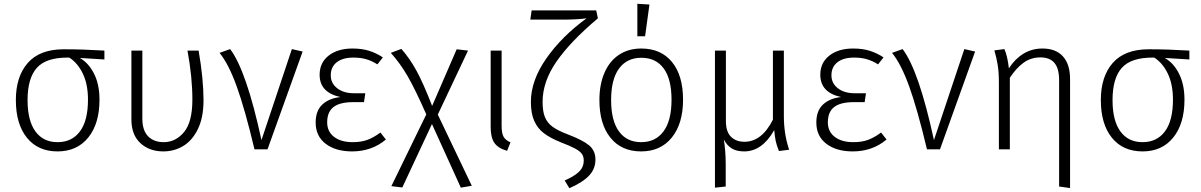

<svg xmlns="http://www.w3.org/2000/svg" viewBox="-20 -791 6364 1017"><path d="M533 -476 403 -484Q450 -457 478.5 -400Q507 -343 507 -263Q507 -136 447.5 -62.5Q388 11 285 11Q181 11 122.5 -61.5Q64 -134 64 -261Q64 -386 127.5 -458Q191 -530 318 -530Q419 -530 533 -523ZM347 -486H342Q225 -487 175.5 -432Q126 -377 126 -261Q126 -152 167.5 -95Q209 -38 285 -38Q361 -38 403.5 -95Q446 -152 446 -263Q446 -344 419 -400.5Q392 -457 347 -486Z M1058 -260Q1058 -169 1028.5 -108Q999 -47 951 -18Q903 11 845 11Q771 11 723.5 -33Q676 -77 676 -159V-523H734V-163Q734 -100 764.5 -69Q795 -38 847 -38Q910 -38 954.5 -91Q999 -144 999 -264Q999 -383 973 -523H1032Q1058 -373 1058 -260Z M1365 -49 1526 -531 1583 -518 1397 0H1328Q1277 -214 1234 -333Q1191 -452 1143 -511L1199 -531Q1285 -418 1365 -49Z M2008 -487 1979 -450Q1951 -468 1921 -477Q1891 -486 1852 -486Q1795 -486 1763.5 -461Q1732 -436 1732 -392Q1732 -350 1766 -323.5Q1800 -297 1856 -297H1915L1908 -250H1851Q1780 -250 1746.5 -224Q1713 -198 1713 -143Q1713 -94 1749.5 -66Q1786 -38 1848 -38Q1894 -38 1927 -50.5Q1960 -63 1995 -89L2024 -52Q1949 11 1845 11Q1758 11 1705 -29.5Q1652 -70 1652 -142Q1652 -204 1687 -237Q1722 -270 1783 -277Q1673 -301 1673 -395Q1673 -459 1721 -496.5Q1769 -534 1847 -534Q1898 -534 1936.5 -521.5Q1975 -509 2008 -487Z M2479 193 2421 203 2268 -134 2111 202 2053 195 2238 -185Q2178 -321 2138 -389.5Q2098 -458 2050 -511L2106 -532Q2150 -482 2185.5 -417.5Q2221 -353 2269 -230L2399 -530L2459 -523L2299 -184Z M2637 -124Q2637 -85 2647.5 -66.5Q2658 -48 2684 -37L2666 8Q2618 -6 2598.5 -34.5Q2579 -63 2579 -119V-523H2637Z M3147 -694Q3000 -570 2927 -464Q2854 -358 2854 -251Q2854 -201 2866.5 -170.5Q2879 -140 2907 -119.5Q2935 -99 2988 -79Q3067 -49 3100.5 -21Q3134 7 3134 54Q3134 103 3101 138.5Q3068 174 2996 206L2971 165Q3020 144 3046 119.5Q3072 95 3072 59Q3072 38 3062 24Q3052 10 3026.5 -4Q3001 -18 2951 -37Q2896 -59 2862 -84.5Q2828 -110 2810 -150Q2792 -190 2792 -251Q2792 -364 2873.5 -481Q2955 -598 3087 -694Q3036 -687 2956 -687H2789L2796 -736H3138Z M3598 -263Q3598 -136 3538.5 -62.5Q3479 11 3376 11Q3272 11 3213.5 -61.5Q3155 -134 3155 -261Q3155 -344 3182 -406Q3209 -468 3259 -501Q3309 -534 3377 -534Q3481 -534 3539.5 -462.5Q3598 -391 3598 -263ZM3217 -261Q3217 -152 3258.5 -95Q3300 -38 3376 -38Q3452 -38 3494.5 -95Q3537 -152 3537 -263Q3537 -372 3495.5 -428.5Q3454 -485 3377 -485Q3301 -485 3259 -428Q3217 -371 3217 -261ZM3420 -767 3397 -599H3356V-771Z M4106 9Q4094 -20 4089 -43.5Q4084 -67 4081 -102Q4017 11 3922 11Q3881 11 3855.5 -5Q3830 -21 3814 -52Q3824 8 3824 80V197L3767 203V-523H3825V-150Q3825 -93 3852 -66.5Q3879 -40 3923 -40Q4015 -40 4074 -157V-523H4132V-177Q4132 -80 4160 2Z M4660 -487 4631 -450Q4603 -468 4573 -477Q4543 -486 4504 -486Q4447 -486 4415.5 -461Q4384 -436 4384 -392Q4384 -350 4418 -323.5Q4452 -297 4508 -297H4567L4560 -250H4503Q4432 -250 4398.5 -224Q4365 -198 4365 -143Q4365 -94 4401.5 -66Q4438 -38 4500 -38Q4546 -38 4579 -50.5Q4612 -63 4647 -89L4676 -52Q4601 11 4497 11Q4410 11 4357 -29.5Q4304 -70 4304 -142Q4304 -204 4339 -237Q4374 -270 4435 -277Q4325 -301 4325 -395Q4325 -459 4373 -496.5Q4421 -534 4499 -534Q4550 -534 4588.5 -521.5Q4627 -509 4660 -487Z M4927 -49 5088 -531 5145 -518 4959 0H4890Q4839 -214 4796 -333Q4753 -452 4705 -511L4761 -531Q4847 -418 4927 -49Z M5648 -372V205L5590 197V-366Q5590 -429 5565 -458Q5540 -487 5491 -487Q5441 -487 5402 -459Q5363 -431 5329 -379V0H5271V-355Q5271 -409 5264.5 -448Q5258 -487 5247 -524L5300 -531Q5316 -497 5324 -429Q5356 -479 5401 -506.5Q5446 -534 5502 -534Q5573 -534 5610.5 -492Q5648 -450 5648 -372Z M6280 -476 6150 -484Q6197 -457 6225.5 -400Q6254 -343 6254 -263Q6254 -136 6194.5 -62.5Q6135 11 6032 11Q5928 11 5869.5 -61.5Q5811 -134 5811 -261Q5811 -386 5874.5 -458Q5938 -530 6065 -530Q6166 -530 6280 -523ZM6094 -486H6089Q5972 -487 5922.5 -432Q5873 -377 5873 -261Q5873 -152 5914.5 -95Q5956 -38 6032 -38Q6108 -38 6150.5 -95Q6193 -152 6193 -263Q6193 -344 6166 -400.5Q6139 -457 6094 -486Z"/></svg>

Font: Fira Sans Light
Style: Regular
Weight: 300
Designer: bBox Type GmbH & Carrois Corporate GbR & Edenspiekermann AG
Foundry: bBox Type GmbH & Carrois Corporate GbR & Edenspiekermann AG
Version: Version 4.301